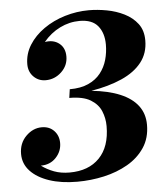

<svg xmlns="http://www.w3.org/2000/svg" viewBox="-51 -725 672 780"><g transform="rotate(-5 285.5 -335.0)"><path d="M322 -353Q391 -346 438.5 -326Q486 -306 510.5 -273.5Q535 -241 535 -196Q535 -142 509 -103Q483 -64 439.5 -39Q396 -14 342.5 -2Q289 10 233 10Q168 10 119 -6.5Q70 -23 42.5 -52.5Q15 -82 15 -122Q15 -166 43.5 -194.5Q72 -223 108 -223Q139 -223 158 -203Q177 -183 177 -153Q177 -119 153 -93.5Q129 -68 91 -68Q114 -51 142 -40.5Q170 -30 205 -30Q283 -30 327 -75.5Q371 -121 371 -205Q371 -237 359 -266Q347 -295 316.5 -313.5Q286 -332 230 -332L235 -367Q280 -367 311 -381Q342 -395 361 -419Q380 -443 388.5 -473Q397 -503 397 -535Q397 -582 373.5 -611Q350 -640 299 -640Q257 -640 218.5 -621Q180 -602 151 -567Q186 -573 209.5 -554.5Q233 -536 233 -501Q233 -464 205.5 -438Q178 -412 141 -412Q112 -412 92 -432Q72 -452 72 -483Q72 -525 94.5 -561Q117 -597 155.5 -624Q194 -651 242 -665.5Q290 -680 340 -680Q375 -680 413 -673Q451 -666 484 -649.5Q517 -633 537.5 -606Q558 -579 558 -538Q558 -486 529 -449Q500 -412 447 -388.5Q394 -365 322 -353Z"/></g></svg>

Font: Brygada 1918
Style: Bold Italic
Weight: 700
Italic angle: -8°
Designer: Mateusz Machalski | Borys Kosmynka | Przemek Hoffer
Foundry: NIEPODLEGLA 2018
Version: Version 3.006